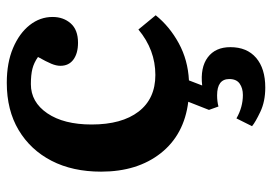

<svg xmlns="http://www.w3.org/2000/svg" viewBox="-138 -426 802 566"><g transform="rotate(-90 263.0 -143.0)"><path d="M288 238Q247 238 216.5 223.5Q186 209 174 199L197 153Q230 172 266 172Q286 172 299.5 162.5Q313 153 313 132Q313 96 265 96Q247 96 232 100L222 72L246 11Q149 -1 94.5 -70Q40 -139 40 -246Q40 -330 72 -392Q104 -454 162.5 -489Q221 -524 302 -524Q361 -524 404.5 -505.5Q448 -487 472 -456.5Q496 -426 496 -389Q496 -357 477 -335.5Q458 -314 420 -314Q389 -314 370.5 -327.5Q352 -341 352 -366Q352 -378 358 -392.5Q364 -407 378 -432Q361 -444 343 -448.5Q325 -453 298 -453Q245 -453 212 -404.5Q179 -356 179 -274Q179 -185 217 -135.5Q255 -86 325 -86Q399 -86 459 -136L501 -85Q468 -44 418.5 -17Q369 10 309 13L294 52Q347 46 377 68.5Q407 91 407 135Q407 184 375.5 211Q344 238 288 238Z"/></g></svg>

Font: Literata SemiBold
Style: Regular
Weight: 600
Designer: Latin by Veronika Burian and Jose Scaglione. Greek by Irene Vlachou. Cyrillic by Vera Evstafieva.
Foundry: TypeTogether
Version: Version 3.103; ttfautohint (v1.8.4.7-5d5b);gftools[0.9.29]